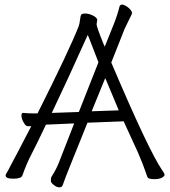

<svg xmlns="http://www.w3.org/2000/svg" viewBox="-20 -764 730 823"><path d="M114 -223H99Q90 -223 81 -239.5Q72 -256 72 -268Q72 -280 78 -280H80Q98 -278 119 -278H141Q278 -551 317 -651Q321 -661 323 -679Q325 -697 328.5 -701.5Q332 -706 346 -706Q360 -706 377 -698Q394 -690 397 -680L394 -660Q394 -649 424 -575L429 -564L466 -656Q483 -698 492 -735Q497 -752 521 -738Q546 -721 546 -707Q545 -703 538 -689.5Q531 -676 514 -640L457 -496Q617 -119 676 -33Q685 -20 685.5 -16Q686 -12 682 -8Q670 4 642.5 4Q615 4 612 -5Q593 -61 571 -111L510 -244L355 -238L278 -47Q259 0 249 29Q246 39 234.5 39Q223 39 210.5 29Q198 19 198 12Q198 0 200 -5Q221 -38 232 -66L298 -235L184 -230H177Q160 -193 144 -161L114 -101Q94 -63 76 -12Q71 2 37.5 2Q4 2 4 -12Q4 -16 7.5 -21Q11 -26 15 -34Q19 -42 28.5 -60Q38 -78 57.5 -114.5Q77 -151 114 -223ZM317 -651ZM184 -230ZM521 -738ZM492 -735ZM431 -429 373 -287 489 -291Q459 -363 436 -418ZM402 -497Q378 -559 361 -603L356 -614L351 -603Q268 -418 202 -280L318 -284Z"/></svg>

Font: ToneOZ-Pinyin-WenKai-Light
Style: Light
Weight: 300
Designer: Fontworks Inc.
Foundry: ToneOZ
Version: Version 0.240331